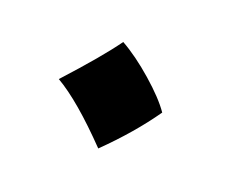

<svg xmlns="http://www.w3.org/2000/svg" viewBox="-47 -362 351 297"><g transform="rotate(20 129.0 -213.0)"><path d="M40 -209Q92 -266 114 -297Q139 -283 167 -258.5Q195 -234 208 -215Q178 -172 134 -129Q78 -187 40 -209Z"/></g></svg>

Font: Katibeh
Style: Regular
Weight: 400
Designer: Arabic design by Kourosh Beigpour, Latin design by Eduardo Tunni, engineering by Lasse Fister
Version: Version 1.000